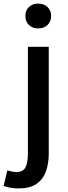

<svg xmlns="http://www.w3.org/2000/svg" viewBox="-68 -811 377 1067"><path d="M37 236Q9 236 -12 232Q-33 228 -48 222L-27 136Q-16 139 -3 142Q10 145 23 145Q61 145 74 118Q87 91 87 43V-551H203V41Q203 98 187 142Q171 186 134.5 211Q98 236 37 236ZM144 -653Q113 -653 93 -672Q73 -691 73 -723Q73 -753 93 -772Q113 -791 144 -791Q176 -791 196 -772Q216 -753 216 -723Q216 -691 196 -672Q176 -653 144 -653Z"/></svg>

Font: Source Han Sans Medium
Style: Regular
Weight: 500
Designer: Ryoko NISHIZUKA Ë•øÂ°öÊ∂ºÂ≠ê (kana, bopomofo & ideographs); Paul D. Hunt (Latin, Greek & Cyrillic); Sandoll Communicatio
Foundry: Adobe
Version: Version 2.004;hotconv 1.0.118;makeotfexe 2.5.65603